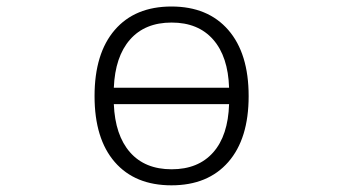

<svg xmlns="http://www.w3.org/2000/svg" viewBox="-20 -553 1040 584"><path d="M326.2 -286.1H676.8Q673.8 -380.9 628.4 -432.6Q583 -484.4 502 -484.4Q420.9 -484.4 375.5 -432.6Q330.1 -380.9 326.2 -286.1ZM326.2 -236.3Q330.1 -141.6 375.5 -89.8Q420.9 -38.1 502 -38.1Q583 -38.1 628.4 -89.4Q673.8 -140.6 676.8 -236.3ZM267.6 -260.7Q267.6 -390.6 329.1 -461.9Q390.6 -533.2 501.5 -533.2Q612.3 -533.2 674.3 -461.9Q736.3 -390.6 736.3 -260.7Q736.3 -130.9 674.3 -60.1Q612.3 10.7 501.5 10.7Q390.6 10.7 329.1 -60.1Q267.6 -130.9 267.6 -260.7Z"/></svg>

Font: Gen Shin Gothic Monospace Light
Style: Regular
Weight: 300
Designer: [Source Han Sans]
Ryoko NISHIZUKA  (kana & ideographs); Paul D. Hunt (Latin, Greek & Cyrillic); Wenlong ZHANG  (bopomofo
Version: Version 1.002.20150607